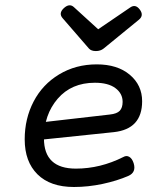

<svg xmlns="http://www.w3.org/2000/svg" viewBox="-20 -710 640 740"><path d="M379.4 -522.9 515.1 -633.8Q535.6 -650.4 519 -672.9Q502.4 -695.3 482.4 -681.6L358.4 -597.2L264.2 -683.1Q247.1 -698.2 225.6 -678.2Q205.1 -658.7 221.2 -640.1L322.8 -522.9Q331.5 -513.2 349.6 -513.2Q367.2 -513.2 379.4 -522.9ZM75.2 -172.9Q75.2 -86.9 124.5 -38.1Q173.8 10.7 265.1 10.7Q319.8 10.7 375.7 -1.2Q431.6 -13.2 475.1 -32.2Q505.9 -45.9 495.1 -81.1Q489.3 -99.1 478.3 -105.5Q467.3 -111.8 455.6 -105Q366.7 -60.1 272.5 -60.1Q149.4 -60.1 149.4 -176.3Q149.4 -268.1 202.4 -329.6Q255.4 -391.1 345.7 -391.1Q397 -391.1 424.8 -370.4Q452.6 -349.6 452.6 -317.4Q452.6 -294.9 441.7 -283.2Q430.7 -271.5 403.3 -268.6L139.2 -238.3L123 -169.9L418.5 -200.7Q527.8 -212.4 527.8 -319.8Q527.8 -381.8 480.2 -421.9Q432.6 -461.9 353 -461.9Q272 -461.9 208 -423.3Q144 -384.8 109.6 -318.8Q75.2 -252.9 75.2 -172.9Z"/></svg>

Font: Courier Prime Sans
Style: Regular
Weight: 300
Italic angle: -10°
Designer: Alan Dague-Greene
Foundry: Quote-Unquote Apps
Version: Version 3.23